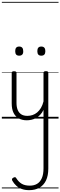

<svg xmlns="http://www.w3.org/2000/svg" viewBox="-20 -1287 655 2083"><path d="M270 18Q222 18 185 -1.5Q148 -21 127.5 -61.5Q107 -102 107 -166V-496Q107 -505 113 -509.5Q119 -514 132 -514Q146 -514 152.5 -509.5Q159 -505 159 -496V-171Q159 -127 171.5 -95.5Q184 -64 210 -47Q236 -30 277 -30Q306 -30 333 -39Q360 -48 383 -67Q406 -86 424 -116Q442 -146 452 -187V-496Q452 -506 458.5 -510.5Q465 -515 479 -515Q492 -515 498 -510.5Q504 -506 504 -496V542Q504 619 479 671Q454 723 407.5 749.5Q361 776 297 776Q252 776 217 763.5Q182 751 156.5 727.5Q131 704 114 674Q108 664 110.5 655Q113 646 126 640Q137 634 144.5 635.5Q152 637 157 647Q182 687 216 707Q250 727 304 727Q350 727 383 707Q416 687 434 645.5Q452 604 452 539V-95Q437 -63 415.5 -41Q394 -19 370 -6Q346 7 320.5 12.5Q295 18 270 18ZM188 -683Q166 -683 155.5 -695Q145 -707 145 -732Q145 -757 155.5 -769.5Q166 -782 188 -782Q210 -782 221 -769.5Q232 -757 232 -732Q233 -707 221.5 -695Q210 -683 188 -683ZM428 -683Q406 -683 395.5 -695Q385 -707 385 -732Q385 -757 395.5 -769.5Q406 -782 428 -782Q450 -782 461 -769.5Q472 -757 472 -732Q472 -707 461 -695Q450 -683 428 -683ZM0 747H615V757H0ZM0 -20H615V0H0ZM0 -505H615V-500H0ZM0 -1267H615V-1257H0Z"/></svg>

Font: Playwrite VN Guides
Style: Regular
Weight: 400
Designer: Veronika Burian, José Scaglione
Foundry: TypeTogether
Version: Version 1.003